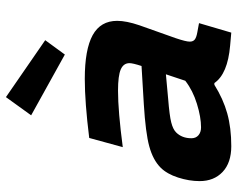

<svg xmlns="http://www.w3.org/2000/svg" viewBox="-97 -702 808 654"><g transform="rotate(-90 307.0 -375.0)"><path d="M497.1 -625 448.2 -558.1 241.2 -672.9 303.2 -758.8ZM503.9 -180.2Q492.2 -145.5 492.2 -132.8Q492.2 -121.1 499.5 -115.5Q506.8 -109.9 523.9 -106.9L555.2 -101.1L522.9 8.8L479 4.9Q382.3 -3.4 351.1 -48.8H345.2Q296.9 -18.6 247.6 -4.9Q198.2 8.8 136.2 8.8Q79.6 8.8 48.3 -20.8Q17.1 -50.3 17.1 -99.1Q17.1 -134.8 29.3 -172.6Q41.5 -210.4 63 -231.9Q88.9 -257.8 135.3 -270.5Q181.6 -283.2 278.8 -289.1L409.2 -296.9Q418.9 -326.7 418.9 -337.9Q418.9 -358.4 397.5 -367.7Q376 -377 325.2 -377Q255.4 -377 132.8 -360.8L164.1 -475.1Q285.6 -490.2 365.2 -490.2Q465.3 -490.2 514.2 -463.4Q563 -436.5 563 -379.9Q563 -348.6 547.9 -304.2ZM200.2 -94.2Q234.9 -94.2 280.3 -108.2Q325.7 -122.1 358.9 -147.9L380.9 -213.9L295.9 -206.1Q240.7 -201.7 217.3 -195.8Q193.8 -189.9 183.1 -179.2Q163.1 -159.2 163.1 -127Q163.1 -111.8 173.3 -103Q183.6 -94.2 200.2 -94.2Z"/></g></svg>

Font: IntelOne Mono Bold
Style: Italic
Weight: 700
Italic angle: -16°
Designer: Fred Shallcrass
Foundry: Frere-Jones Type LLC
Version: Version 1.200;hotconv 1.1.0;makeotfexe 2.6.0;FJTRelease1.2